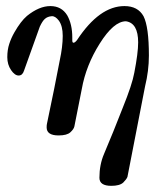

<svg xmlns="http://www.w3.org/2000/svg" viewBox="-20 -432 543 629"><path d="M171.9 11.7Q132.8 11.7 132.8 -14.6Q132.8 -22.5 133.8 -26.4L157.2 -139.6Q167 -188.5 175.8 -234.4Q185.5 -279.3 185.5 -314.5Q185.5 -346.7 172.9 -364.3Q161.1 -379.9 149.4 -378.9Q135.7 -377.9 127 -370.1Q119.1 -363.3 110.4 -344.7L58.6 -200.2Q53.7 -184.6 41 -184.6Q28.3 -184.6 16.1 -202.6Q3.9 -220.7 3.9 -244.6Q3.9 -268.6 10.3 -288.1Q16.6 -307.6 27.3 -326.2Q47.9 -362.3 68.4 -379.9Q108.4 -412.1 145 -412.1Q181.6 -412.1 200.2 -381.8Q216.8 -352.5 216.8 -309.6V-299.8Q216.8 -292 220.7 -292Q225.6 -292 232.4 -300.8Q305.7 -412.1 387.7 -412.1Q431.6 -412.1 450.2 -378.9Q467.8 -343.8 467.8 -250Q467.8 -200.2 455.1 -148.4L397.5 147.5Q394.5 155.3 383.8 166Q372.1 176.8 344.7 176.8Q305.7 176.8 305.7 150.4Q305.7 107.4 320.8 72.3Q335.9 37.1 351.6 -2Q370.1 -47.9 381.8 -78.1Q413.1 -155.3 419.9 -193.4Q432.6 -258.8 432.6 -293Q432.6 -356.4 392.6 -362.3Q352.5 -362.3 306.6 -289.1Q261.7 -217.8 248 -140.6L223.6 -17.6Q221.7 -8.8 210.4 1.5Q199.2 11.7 171.9 11.7Z"/></svg>

Font: Menaion Unicode
Style: Regular
Weight: 400
Designer: Aleksandr Andreev
Foundry: Ponomar Technologies, Inc.
Version: 2.0